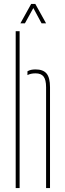

<svg xmlns="http://www.w3.org/2000/svg" viewBox="-20 -959 333 979"><path d="M60 0V-800H80V0ZM215 0V-514Q215 -552.5 202.2 -568.8Q189.5 -585 161 -585Q136.5 -585 120 -576V-595.5Q128.5 -600.5 138.5 -602.8Q148.5 -605 161 -605Q200 -605 217.5 -584Q235 -563 235 -514V0ZM84 -840 139 -939H160L215 -840H192L150 -918L107 -840Z"/></svg>

Font: Big Shoulders Stencil Display SC Thin
Style: Regular
Weight: 100
Designer: Patric King
Foundry: XO Type Co
Version: Version 2.001